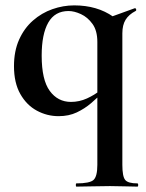

<svg xmlns="http://www.w3.org/2000/svg" viewBox="-20 -419 542 714"><path d="M198 13Q155 13 117 -7.5Q79 -28 55.5 -69.5Q32 -111 32 -173Q32 -229 51 -271.5Q70 -314 102.5 -342.5Q135 -371 175 -385Q215 -399 256 -399Q341 -399 401 -357L342 -263Q342 -305 324 -330Q306 -355 281 -366.5Q256 -378 235 -378Q184 -378 159.5 -335Q135 -292 135 -212Q135 -122 165 -81Q195 -40 244 -40Q275 -40 303.5 -53Q332 -66 354 -84L363 -77Q343 -56 319 -35.5Q295 -15 265.5 -1Q236 13 198 13ZM264 275Q262 275 262 269Q262 263 264 263Q314 263 328 250Q342 237 342 194V-338L480 -388Q484 -390 486 -385Q488 -380 484 -378Q459 -365 447 -345.5Q435 -326 435 -295V194Q435 237 445.5 250Q456 263 491 263Q494 263 494 269Q494 275 491 275Q471 275 444.5 274Q418 273 389 273Q355 273 322.5 274Q290 275 264 275Z"/></svg>

Font: Cormorant Light
Style: Regular
Weight: 300
Designer: Christian Thalmann (Catharsis Fonts)
Foundry: Catharsis Fonts
Version: Version 4.000